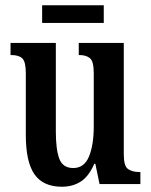

<svg xmlns="http://www.w3.org/2000/svg" viewBox="-20 -699 574 729"><path d="M215 10Q144 10 111 -37Q78 -84 78 -187V-421Q78 -464 65 -477Q52 -490 23 -490H20V-536H192V-200Q192 -130 205.5 -95.5Q219 -61 258 -61Q300 -61 318 -105Q336 -149 336 -220V-421Q336 -467 321 -478.5Q306 -490 282 -490H279V-536H450V-112Q450 -68 466.5 -57Q483 -46 507 -46H513V0H358L342 -77H338Q317 -29 286.5 -9.5Q256 10 215 10ZM140 -612V-679H374V-612Z"/></svg>

Font: Noto Serif Khmer ExtraCondensed SemiBold
Style: Regular
Weight: 600
Width: 2
Designer: Danh Hong and the Monotype Design Team
Foundry: Monotype Imaging Inc.
Version: Version 2.004; ttfautohint (v1.8.4.7-5d5b)